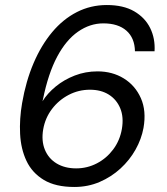

<svg xmlns="http://www.w3.org/2000/svg" viewBox="-20 -732 664 764"><path d="M276 12Q201 12 154.5 -16Q108 -44 85.5 -91.5Q63 -139 60 -199Q57 -259 68 -322Q83 -409 113.5 -480.5Q144 -552 187.5 -604Q231 -656 286 -684Q341 -712 405 -712Q471 -712 514 -687Q557 -662 577.5 -620.5Q598 -579 595 -528H517Q516 -581 483 -610Q450 -639 391 -639Q338 -639 290.5 -606Q243 -573 207.5 -506.5Q172 -440 151 -337Q150 -335 150 -333Q150 -331 149 -329Q169 -361 202 -388Q235 -415 277.5 -431.5Q320 -448 368 -448Q427 -448 472.5 -420Q518 -392 540.5 -341.5Q563 -291 551 -223Q543 -179 519.5 -137Q496 -95 459.5 -61.5Q423 -28 376.5 -8Q330 12 276 12ZM283 -62Q327 -62 365.5 -82Q404 -102 430.5 -137.5Q457 -173 465 -219Q473 -266 458.5 -301Q444 -336 413 -355.5Q382 -375 338 -375Q293 -375 253.5 -354.5Q214 -334 187 -298.5Q160 -263 152 -218Q144 -172 158.5 -136.5Q173 -101 205.5 -81.5Q238 -62 283 -62Z"/></svg>

Font: DM Sans 9pt
Style: Italic
Weight: 400
Italic angle: -10°
Designer: Colophon Foundry, Jonny Pinhorn
Foundry: Colophon Foundry
Version: Version 4.004